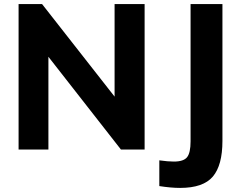

<svg xmlns="http://www.w3.org/2000/svg" viewBox="-20 -732 1181 940"><path d="M541 -712H688V0H572L217 -454V0H71V-712H186L541 -259ZM760 53Q802 59 831 59Q879 59 896 37.5Q913 16 913 -40V-712H1069V-42Q1069 77 1022 132.5Q975 188 862 188Q817 188 760 179Z"/></svg>

Font: Muli ExtraBold
Style: Regular
Weight: 800
Designer: Vernon Adams
Foundry: Vernon Adams
Version: Version 2.000